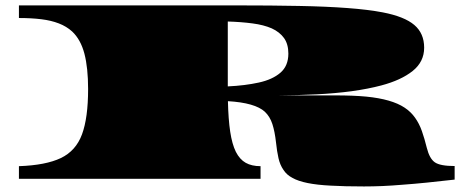

<svg xmlns="http://www.w3.org/2000/svg" viewBox="-20 -650 1700 698"><path d="M1303.2 27.8Q1232.4 27.8 1182.6 24.9Q1083.5 20 1043 -3.4Q1022 -14.2 1010.3 -32.7Q998 -50.3 992.4 -75Q986.8 -99.6 983.4 -132.3Q979 -171.9 970.2 -199Q961.4 -226.1 942.9 -243.7Q907.2 -276.4 808.6 -282.2Q810.1 -216.3 816.9 -171.1Q823.7 -126 837.4 -98.1Q851.6 -70.3 873.3 -58.1Q895 -45.9 927.2 -45.9V0H48.8V-45.9Q146.5 -49.3 201.2 -75.4Q255.9 -101.6 278.1 -161.6Q300.3 -221.7 300.3 -326.2Q300.3 -403.3 286.9 -454.8Q273.4 -506.3 242.2 -535.6Q221.7 -554.2 193.8 -564.9Q166 -575.7 129.9 -580.1Q93.8 -584.5 48.8 -584.5V-630.4H839.8Q903.3 -630.4 960 -629.9Q1016.6 -629.4 1066.9 -628.4Q1167 -626.5 1242.7 -620.8Q1318.4 -615.2 1371.6 -605Q1450.2 -589.8 1486.1 -559.3Q1522 -528.8 1522 -476.6Q1522 -425.3 1480 -391.8Q1438 -358.4 1366.2 -339.4Q1318.4 -326.7 1258.3 -318.4Q1199.2 -310.5 1131.6 -307.1Q1064 -303.7 990.7 -303.2H1198.2Q1264.2 -303.2 1311.5 -298.8Q1404.3 -289.6 1450.7 -258.8Q1473.6 -243.7 1488.8 -222.2Q1503.9 -201.2 1513.7 -173.6Q1523.4 -146 1531.7 -112.3Q1541.5 -73.2 1561 -59.8Q1580.6 -46.4 1632.8 -46.4V2.9Q1577.6 9.3 1531.2 13.9Q1484.9 18.6 1444.3 21.5Q1404.3 24.9 1369.4 26.4Q1334.5 27.8 1303.2 27.8ZM808.1 -335.9Q871.1 -338.9 920.9 -349.9Q970.7 -360.8 999.5 -385.7Q1028.3 -410.6 1028.3 -455.1Q1028.3 -489.7 1012.5 -511.7Q996.6 -533.7 967.8 -546.9Q938.5 -559.6 897.9 -564.9Q857.4 -570.3 808.1 -571.8Z"/></svg>

Font: Asset
Style: Regular
Weight: 400
Version: Version 1.003; ttfautohint (v1.8.4.7-5d5b)